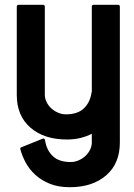

<svg xmlns="http://www.w3.org/2000/svg" viewBox="-20 -753 558 801"><path d="M472 -733Q480 -733 480 -725V-158Q480 -71 423 -21.5Q366 28 271 28Q223 28 187.5 13.5Q152 -1 127 -24Q102 -47 87 -75Q72 -103 65 -130Q63 -137 70 -139L157 -174Q166 -178 168 -168Q174 -127 200 -102Q226 -77 275 -77Q292 -77 308 -84Q324 -91 336 -102Q348 -113 355.5 -128Q363 -143 363 -158V-195Q342 -184 316 -177.5Q290 -171 259 -171Q164 -171 107 -220.5Q50 -270 50 -357V-725Q50 -733 58 -733H159Q167 -733 167 -725V-357Q167 -342 174.5 -327Q182 -312 194 -301Q206 -290 222 -283Q238 -276 255 -276Q304 -276 330 -301Q356 -326 362 -367Q362 -369 363 -370V-725Q363 -733 371 -733Z"/></svg>

Font: RonaldsonGothic
Style: Regular
Weight: 400
Designer: Mr. Robertson for MacKellar, Smiths & Jordan Co. Philadelphia
Foundry: CAT-Fonts Peter Wiegel
Version: Version 1.000